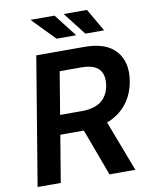

<svg xmlns="http://www.w3.org/2000/svg" viewBox="-99 -1002 852 1075"><g transform="rotate(-10 327.0 -464.5)"><path d="M26.3 0 147 -727.3H419.7Q545.1 -727.3 600 -663.4Q654.8 -599.4 637.4 -494.7Q625.4 -420.8 583.1 -367.5Q540.8 -314.3 472.3 -288.4L582 0H435L336.3 -266.3H202.4L158 0ZM220.5 -375.7H342.3Q415.5 -375.7 454.7 -406.2Q494 -436.8 503.2 -494.7Q512.4 -552.9 483.7 -585Q454.9 -617.2 381.4 -617.2H260.7ZM386.7 -799.4H275.2L149.5 -928.6H286.2ZM545.5 -799.4H438.9L338.4 -928.6H470.5Z"/></g></svg>

Font: Inter UI Semi Bold
Style: Italic
Weight: 600
Italic angle: -9.39999°
Designer: Rasmus Andersson
Foundry: rsms
Version: 3.2;8d6f07862